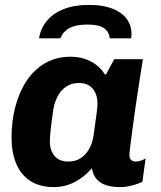

<svg xmlns="http://www.w3.org/2000/svg" viewBox="-20 -752 656 782"><path d="M199 10Q142 10 103.5 -15Q65 -40 46 -85.5Q27 -131 27 -192Q27 -260 43 -319.5Q59 -379 89.5 -424.5Q120 -470 165 -495.5Q210 -521 268 -521Q313 -521 349.5 -502Q386 -483 407 -449H412L445 -511H562Q555 -466 547 -415.5Q539 -365 532 -316Q525 -267 519.5 -225.5Q514 -184 510.5 -156Q507 -128 507 -120Q507 -108 513.5 -101Q520 -94 533 -94Q543 -94 554.5 -98Q566 -102 573 -107L560 -12Q543 -3 517.5 3.5Q492 10 467 10Q437 10 413 2.5Q389 -5 374 -22Q359 -39 354 -67Q326 -33 286 -11.5Q246 10 199 10ZM258 -94Q287 -94 308 -107.5Q329 -121 342.5 -144.5Q356 -168 361 -199Q370 -263 373.5 -290.5Q377 -318 377 -328Q377 -369 357 -391.5Q337 -414 301 -414Q272 -414 250.5 -400Q229 -386 215.5 -361Q202 -336 197 -305Q189 -250 186 -220Q183 -190 183 -178Q183 -139 202.5 -116.5Q222 -94 258 -94ZM139 -596Q145 -635 170 -666Q195 -697 238.5 -714.5Q282 -732 341 -732Q403 -732 443.5 -714.5Q484 -697 502 -666Q520 -635 514 -596H427Q424 -624 402.5 -638Q381 -652 335 -652Q290 -652 263.5 -638Q237 -624 226 -596Z"/></svg>

Font: Chivo Medium
Style: Bold Italic
Weight: 700
Italic angle: -8.05°
Version: Version 2.002